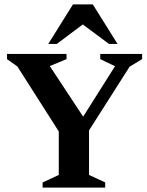

<svg xmlns="http://www.w3.org/2000/svg" viewBox="-20 -859 671 879"><path d="M175.1 0V-23.7L249.1 -58V-257.2L59.6 -554.6L12 -588.3V-612H284.6V-588.3L208 -556.5L360.7 -324.9L506.6 -555.9L439 -588.3V-612H630.6V-588.3L573.6 -554L387.6 -262V-58L461.6 -24V0ZM200.9 -657.9 314.2 -839H404.7L518.1 -657.9H478.9L359 -747.1L240.1 -657.9Z"/></svg>

Font: Ancizar Serif Light
Style: Regular
Weight: 300
Designer: Cesar Puertas, Viviana Monsalve, Julian Moncada, Julian Prieto, Jose Castro, Felipe Aragon, Mariel Hernandez, Sara Alarc
Version: Version 8.100